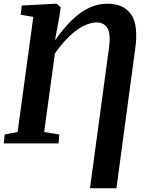

<svg xmlns="http://www.w3.org/2000/svg" viewBox="-22 -773 795 1035"><path d="M463 242 566 -518.5Q575.5 -590 557.2 -621Q539 -652 498.5 -652Q470 -652 434.8 -636.2Q399.5 -620.5 359.2 -584.2Q319 -548 274 -485L216 -61.5L297.5 -48L294 0H-1.5L3 -48L73 -61.5L157.5 -682L89.5 -693.5L95.5 -743L276.5 -753H283.5L305 -733.5L300 -695L274.5 -556Q324 -625.5 370 -668.8Q416 -712 462 -732.5Q508 -753 556.5 -753Q645 -753 685 -695.2Q725 -637.5 706.5 -506.5L605.5 242Z"/></svg>

Font: Merriweather
Style: Bold Italic
Weight: 700
Italic angle: -7.8°
Version: Version 2.101